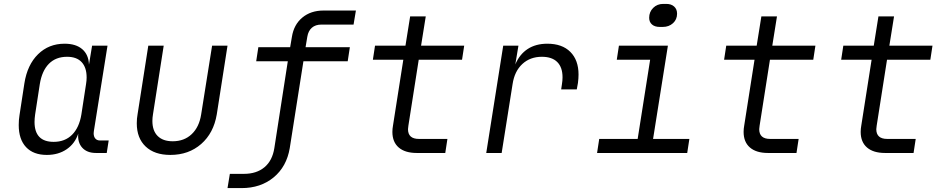

<svg xmlns="http://www.w3.org/2000/svg" viewBox="-20 -784 4840 984"><path d="M537 -64 527 0H472Q426 0 401.5 -27Q377 -54 381 -99Q364 -48 321.5 -19Q279 10 220 10Q151 10 113.5 -30Q76 -70 76 -143Q76 -170 80 -194L105 -357Q120 -452 175 -506Q230 -560 311 -560Q369 -560 401.5 -532Q434 -504 436 -453L452 -550H531L461 -112Q460 -108 460 -101Q460 -84 468.5 -74Q477 -64 493 -64ZM421 -353Q424 -371 424 -387Q424 -438 398.5 -465.5Q373 -493 324 -493Q266 -493 230.5 -457Q195 -421 184 -353L160 -197Q157 -176 157 -159Q157 -57 255 -57Q313 -57 349.5 -93.5Q386 -130 397 -197Z M681 -152Q681 -177 685 -198L740 -550H819L764 -198Q761 -180 761 -164Q761 -114 788 -87Q815 -60 865 -60Q924 -60 962.5 -96.5Q1001 -133 1011 -198L1067 -550H1146L1091 -198Q1075 -102 1011 -46Q947 10 853 10Q772 10 726.5 -33Q681 -76 681 -152Z M1146 180 1158 107H1230Q1295 107 1335.5 73Q1376 39 1386 -25L1455 -470H1293L1304 -542H1467L1476 -595Q1486 -658 1529.5 -694Q1573 -730 1638 -730H1804L1792 -658H1627Q1597 -658 1578.5 -642Q1560 -626 1555 -596L1546 -542H1773L1762 -470H1535L1465 -25Q1449 70 1382.5 125Q1316 180 1218 180Z M2116 0Q2056 0 2023.5 -28Q1991 -56 1991 -108Q1991 -124 1994 -140L2047 -478H1891L1902 -550H2058L2082 -700H2162L2138 -550H2359L2348 -478H2126L2073 -140Q2071 -126 2071 -122Q2071 -72 2127 -72H2273L2262 0Z M2945 -402Q2945 -382 2942 -359L2936 -326H2856L2860 -353Q2863 -371 2863 -388Q2863 -439 2836 -466Q2809 -493 2757 -493Q2697 -493 2657 -456Q2617 -419 2607 -353L2551 0H2472L2559 -550H2637L2621 -454Q2643 -506 2684.5 -533Q2726 -560 2785 -560Q2861 -560 2903 -518Q2945 -476 2945 -402Z M3361 -646Q3336 -646 3321.5 -658.5Q3307 -671 3307 -693Q3307 -723 3327.5 -743.5Q3348 -764 3379 -764H3395Q3420 -764 3435 -750.5Q3450 -737 3450 -714Q3450 -684 3429 -665Q3408 -646 3377 -646ZM3502 0H3040L3051 -72H3248L3312 -478H3141L3152 -550H3403L3327 -72H3513Z M3916 0Q3856 0 3823.5 -28Q3791 -56 3791 -108Q3791 -124 3794 -140L3847 -478H3691L3702 -550H3858L3882 -700H3962L3938 -550H4159L4148 -478H3926L3873 -140Q3871 -126 3871 -122Q3871 -72 3927 -72H4073L4062 0Z M4516 0Q4456 0 4423.5 -28Q4391 -56 4391 -108Q4391 -124 4394 -140L4447 -478H4291L4302 -550H4458L4482 -700H4562L4538 -550H4759L4748 -478H4526L4473 -140Q4471 -126 4471 -122Q4471 -72 4527 -72H4673L4662 0Z"/></svg>

Font: JetBrains Mono Semi Light
Style: Italic
Weight: 350
Italic angle: -9°
Monospace: yes
Designer: Philipp Nurullin, Konstantin Bulenkov
Foundry: JetBrains
Version: 2.002